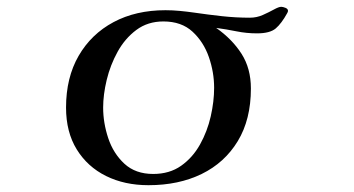

<svg xmlns="http://www.w3.org/2000/svg" viewBox="-20 -550 1040 564"><path d="M609 -292Q609 -338 593.5 -382.5Q578 -427 545.5 -457Q513 -487 460 -487Q414 -487 380.5 -462Q347 -437 325.5 -398Q304 -359 293.5 -315.5Q283 -272 283 -234Q283 -189 298 -144Q313 -99 345.5 -69Q378 -39 430 -39Q478 -39 512 -63Q546 -87 567.5 -125.5Q589 -164 599 -208Q609 -252 609 -292ZM826 -518Q826 -516 824 -512Q807 -481 790 -466.5Q773 -452 735 -452Q704 -452 674.5 -458Q645 -464 615 -468Q662 -435 689.5 -392Q717 -349 717 -290Q717 -199 678.5 -135.5Q640 -72 572.5 -39Q505 -6 416 -6Q346 -6 291.5 -33Q237 -60 205.5 -111Q174 -162 174 -234Q174 -322 211 -386Q248 -450 313.5 -485Q379 -520 466 -520Q487 -520 508 -518Q529 -516 550 -513Q591 -507 632 -502.5Q673 -498 714 -498Q734 -498 752 -506Q770 -514 784.5 -522Q799 -530 806 -530Q811 -530 818.5 -527Q826 -524 826 -518Z"/></svg>

Font: Kaisei Tokumin Medium
Style: Regular
Weight: 500
Designer: Font-Kai, 金井和夫
Foundry: KAZUO KANAI
Version: Version 5.003